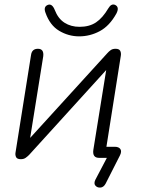

<svg xmlns="http://www.w3.org/2000/svg" viewBox="-20 -712 637 866"><path d="M337 -548Q289 -548 247 -573Q205 -598 185 -655Q175 -682 196 -690Q215 -697 227 -667Q242 -628 271 -609.5Q300 -591 339 -591Q383 -591 413 -611Q443 -631 469 -675Q482 -697 499 -690Q520 -680 505 -651Q474 -595 430 -571.5Q386 -548 337 -548ZM456 117Q447 133 433 134Q419 135 410.5 125.5Q402 116 410 99L462 0H427Q396 0 401 -36L459 -396L111 -13Q104 -6 95.5 0Q87 6 74 6Q57 6 52.5 -3.5Q48 -13 50 -24L120 -464Q124 -492 151 -492Q179 -492 175 -458L116 -90L464 -472Q471 -480 479.5 -486Q488 -492 501 -492Q517 -492 522 -483Q527 -474 525 -461L460 -50H497Q516 -50 523 -39.5Q530 -29 521 -11Z"/></svg>

Font: Nunito Light
Style: Italic
Weight: 300
Italic angle: -9°
Designer: Vernon Adams
Foundry: Vernon Adams
Version: Version 3.601; ttfautohint (v1.8.2.53-6de2)